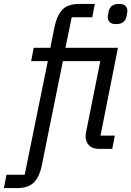

<svg xmlns="http://www.w3.org/2000/svg" viewBox="-95 -760 670 980"><path d="M64 -448 77 -516H162L184 -626Q195 -679 222.5 -709.5Q250 -740 310 -740H389L376 -672H271L239 -516H507L418 -68H491L478 0H411Q377 0 359.5 -18Q342 -36 342 -64Q342 -69 342.5 -74.5Q343 -80 344 -84L417 -448H226L118 86Q108 138 80 169Q52 200 -8 200H-75L-62 132H31L149 -448ZM497 -637Q474 -637 464.5 -647.5Q455 -658 455 -672Q455 -675 455.5 -680.5Q456 -686 459 -700Q463 -719 475.5 -729.5Q488 -740 513 -740Q536 -740 545.5 -729.5Q555 -719 555 -705Q555 -702 554.5 -696.5Q554 -691 551 -677Q547 -658 534.5 -647.5Q522 -637 497 -637Z"/></svg>

Font: IBM Plex Sans Var
Style: Italic
Weight: 400
Italic angle: -11.31°
Designer: Mike Abbink, Paul van der Laan, Pieter van Rosmalen
Foundry: Bold Monday
Version: Version 1.001